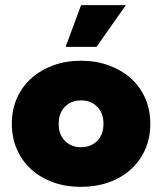

<svg xmlns="http://www.w3.org/2000/svg" viewBox="-20 -716 630 746"><path d="M295 10Q236 10 187 -7.5Q138 -25 102 -57.5Q66 -90 46 -135Q26 -180 26 -235Q26 -290 46 -335Q66 -380 102 -412Q138 -444 187 -462Q236 -480 295 -480Q353 -480 402.5 -462Q452 -444 488 -412Q524 -380 544 -335Q564 -290 564 -235Q564 -180 544 -135Q524 -90 488 -57.5Q452 -25 402.5 -7.5Q353 10 295 10ZM295 -144Q333 -144 357.5 -168.5Q382 -193 382 -235Q382 -277 357.5 -301.5Q333 -326 295 -326Q257 -326 232.5 -301.5Q208 -277 208 -235Q208 -193 232.5 -168.5Q257 -144 295 -144ZM235 -534 295 -696H469L355 -534Z"/></svg>

Font: Celebes Black
Style: Regular
Weight: 900
Designer: Anugrah Pasau
Foundry: Lafontype
Version: Version 1.000; ttfautohint (v1.8.4)